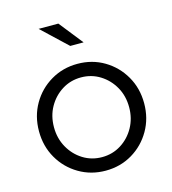

<svg xmlns="http://www.w3.org/2000/svg" viewBox="-108 -805 809 903"><g transform="rotate(-15 296.0 -353.0)"><path d="M296 10Q225 10 166.5 -24.5Q108 -59 74 -118Q40 -177 40 -250Q40 -323 74 -382Q108 -441 166.5 -475.5Q225 -510 296 -510Q368 -510 426 -475.5Q484 -441 518 -382Q552 -323 552 -250Q552 -177 518 -118Q484 -59 426 -24.5Q368 10 296 10ZM296 -56Q347 -56 388.5 -82Q430 -108 454.5 -152Q479 -196 479 -250Q479 -305 454.5 -348.5Q430 -392 388.5 -418Q347 -444 296 -444Q245 -444 203.5 -418Q162 -392 137.5 -348.5Q113 -305 113 -250Q113 -196 137.5 -152Q162 -108 203.5 -82Q245 -56 296 -56ZM286 -600 163 -716H259L351 -600Z"/></g></svg>

Font: Red Hat Display Variable
Style: Regular
Weight: 400
Designer: Pentagram, MCKL
Foundry: Pentagram, MCKL
Version: Version 1.021